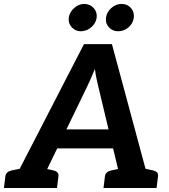

<svg xmlns="http://www.w3.org/2000/svg" viewBox="-41 -946 850 966"><path d="M8.2 0 381.4 -723.8H522.2L717.2 0H610.3Q592.2 0 581.5 -8.8Q570.9 -17.6 568.3 -31L453.1 -512.4Q448.9 -531 444.3 -551.8Q439.7 -572.5 436.5 -598.8Q425.8 -572.5 416.5 -552.1Q407.3 -531.7 398 -511.4L165.3 -31Q159.6 -19.1 146.4 -9.6Q133.2 0 115.6 0ZM97 0 105.1 -67.1H197.4L189.3 0ZM210.8 -199.5 240.1 -295.1H552.8L558.1 -199.5ZM526 0 534.1 -67.1H632.1L624 0ZM-21.4 0 -14.1 -58.1Q-12.6 -71.6 -4.1 -78.6Q4.4 -85.6 18.7 -88.8L77.4 -100.8L77.7 0ZM146.5 0 171.6 -100.8 227.6 -88.8Q241.1 -85.6 247.8 -78.6Q254.5 -71.6 252.9 -58.1L245.7 0ZM479.7 0 486.9 -58.1Q488.5 -71.6 497 -78.6Q505.5 -85.6 519.7 -88.8L578.5 -100.8L578.8 0ZM647.6 0 672.7 -100.8 728.6 -88.8Q742.2 -85.6 748.9 -78.6Q755.6 -71.6 754 -58.1L746.7 0ZM445.2 -856.6Q441.6 -829 418.1 -808.9Q394.5 -788.7 365.3 -788.7Q338.2 -788.7 319.7 -809.2Q301.3 -829.6 305 -856.5Q308.6 -884.6 331.9 -905.4Q355.2 -926.2 382.1 -926.2Q411.4 -926.2 430.1 -905.8Q448.8 -885.4 445.2 -856.6ZM632.2 -857Q628.6 -828.6 605.8 -808.7Q583.1 -788.7 553.2 -788.7Q525.1 -788.7 506.9 -808.7Q488.7 -828.6 492.3 -857Q495.8 -885.4 519.1 -905.8Q542.4 -926.2 570.1 -926.2Q599.9 -926.2 617.8 -905.8Q635.7 -885.4 632.2 -857Z"/></svg>

Font: Aleo
Style: Italic
Weight: 400
Italic angle: -7°
Designer: Alessio Laiso
Foundry: Alessio Laiso
Version: Version 2.001;gftools[0.9.29]